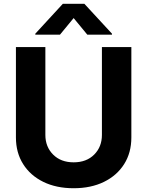

<svg xmlns="http://www.w3.org/2000/svg" viewBox="-20 -973 769 1003"><path d="M512.4 -727.3H666.2V-255Q666.2 -175.4 628.6 -115.8Q590.9 -56.1 523.1 -22.9Q455.3 10.3 364.7 10.3Q274.1 10.3 206.3 -22.9Q138.5 -56.1 100.9 -115.8Q63.2 -175.4 63.2 -255V-727.3H217V-268.1Q217 -206 257.5 -165.5Q297.9 -125 364.7 -125Q431.8 -125 472.1 -165.5Q512.4 -206 512.4 -268.1ZM293.3 -791.9H164.4V-796.9L308.2 -953.1H420.8L565 -796.9V-791.9H436.1L364.7 -878.6Z"/></svg>

Font: Inter Zeller
Style: Bold
Weight: 700
Designer: Rasmus Andersson; Joe Bland
Foundry: zeller
Version: Version 3.015;git-dec3a8cb1